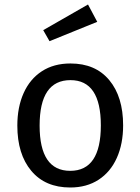

<svg xmlns="http://www.w3.org/2000/svg" viewBox="-20 -821 624 853"><path d="M527 -264Q527 -182 499 -119.5Q471 -57 418 -22.5Q365 12 292 12Q181 12 119 -62Q57 -136 57 -263Q57 -345 85 -407.5Q113 -470 166 -504.5Q219 -539 293 -539Q404 -539 465.5 -465Q527 -391 527 -264ZM156 -263Q156 -62 292 -62Q428 -62 428 -264Q428 -465 293 -465Q156 -465 156 -263ZM412 -724 200 -638 172 -687 371 -801Z"/></svg>

Font: Statis Sans
Style: Regular
Weight: 400
Designer: bBox Type GmbH
Foundry: bBox Type GmbH
Version: Version 1.000